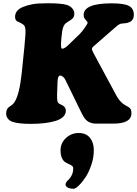

<svg xmlns="http://www.w3.org/2000/svg" viewBox="-20 -740 835 1169"><path d="M112.3 -295.4 128.4 -453.1Q137.2 -540 134.8 -560.5Q133.3 -577.1 126.5 -585.4Q118.7 -594.7 101.8 -602.1Q85 -609.4 82.5 -611.3Q71.8 -620.6 71.8 -637.2Q71.8 -677.7 119.1 -697.3Q146 -708.5 178.2 -714.4Q210.4 -720.2 269 -720.2Q353.5 -720.2 387.2 -710Q407.7 -703.6 420.2 -688.7Q432.6 -673.8 432.6 -658.2Q432.6 -643.6 428 -635.5Q423.3 -627.4 412.6 -619.6Q409.2 -617.2 396.5 -609.4Q383.8 -601.6 378.4 -596.7Q364.3 -583 358.9 -551.3Q356.4 -535.6 354 -510.7Q350.6 -473.6 351.6 -458.5Q352.5 -443.4 359.4 -443.4Q372.1 -443.4 395 -464.8L466.8 -534.2Q479 -546.9 496.3 -571.5Q513.7 -596.2 513.7 -602.1Q513.7 -605 506.8 -612.8Q501 -618.7 495.1 -627Q489.3 -635.7 489.3 -648.9Q489.3 -719.7 659.2 -719.7Q735.8 -719.7 765.4 -703.9Q794.9 -688 794.9 -649.4Q794.9 -618.2 769 -605.5Q761.7 -602.1 753.9 -600.3Q746.1 -598.6 734.4 -597.7Q722.7 -596.7 718.3 -596.2Q707 -594.7 688 -578.6L547.9 -456.5Q539.6 -449.2 539.6 -439.5Q539.6 -435.5 551.8 -412.1L687 -161.1Q696.3 -143.1 708.5 -128.4Q718.3 -117.2 726.6 -110.4Q734.4 -104 746.8 -97.2Q759.3 -90.3 761.2 -88.9Q771 -83.5 775.6 -75.2Q780.3 -66.9 780.3 -50.8Q780.3 12.7 670.4 12.7H563.5Q537.1 12.7 516.1 0Q502.9 -8.8 494.4 -21Q485.8 -33.2 472.2 -61L378.4 -252.9Q371.1 -268.1 359.1 -275.6Q347.2 -283.2 339.8 -277.8Q331.1 -271.5 330.1 -236.8L328.6 -194.8Q327.1 -165.5 327.6 -144.3Q328.1 -123 333 -115.7Q335.9 -111.8 341.3 -108.4Q346.7 -105 353.8 -101.8Q360.8 -98.6 363.8 -96.7Q380.9 -85.4 380.9 -66.4Q380.9 -43.9 363.5 -27.8Q346.2 -11.7 315.4 -2.9Q284.7 5.9 248 10Q211.4 14.2 167 14.2Q94.2 14.2 57.1 2Q38.6 -3.9 28.1 -17.6Q17.6 -31.2 17.6 -47.9Q17.6 -69.3 27.3 -81.5Q32.7 -87.9 46.4 -96.4Q60.1 -105 68.4 -118.2Q98.6 -165.5 112.3 -295.4ZM378.9 384.3Q378.9 370.1 397.5 354Q407.2 345.2 416.5 327.1Q425.8 309.1 425.8 285.2Q425.8 274.9 417.7 269Q409.7 263.2 398.4 258.5Q387.2 253.9 376 246.6Q364.7 239.3 356.7 221.2Q348.6 203.1 348.6 174.8Q348.6 130.9 381.6 100.3Q414.6 69.8 459.5 69.8Q504.4 69.8 527.8 99.1Q551.3 128.4 551.3 174.8Q551.3 218.3 536.4 262.9Q521.5 307.6 501 338.6Q480.5 369.6 460.2 389.4Q439.9 409.2 428.7 409.2Q403.3 409.2 391.1 401.1Q378.9 393.1 378.9 384.3Z"/></svg>

Font: Cooper* Black
Style: Italic
Weight: 900
Italic angle: -7°
Designer: Owen Earl
Foundry: indestructible type*
Version: Version 0.001